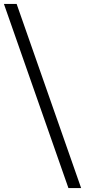

<svg xmlns="http://www.w3.org/2000/svg" viewBox="-55 -862 435 982"><path d="M360 100H295L-35 -842H30Z"/></svg>

Font: MOST Montserrat
Style: Regular
Weight: 400
Designer: Julieta Ulanovsky
Foundry: Julieta Ulanovsky
Version: Version 8.000;March 11, 2024;FontCreator 15.0.0.2926 64-bit